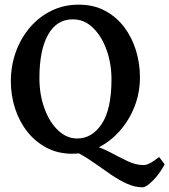

<svg xmlns="http://www.w3.org/2000/svg" viewBox="-20 -650 732 830"><path d="M585 -315.9Q585 -249.5 561.8 -189.9Q538.6 -130.4 497.8 -84.2Q457 -38.1 404.1 -11.7Q351.1 14.6 292 14.6Q231.4 14.6 182.6 -10.7Q133.8 -36.1 98.9 -79.8Q64 -123.5 45.4 -180.2Q26.9 -236.8 26.9 -298.8Q26.9 -365.2 48.3 -425Q69.8 -484.9 109.1 -531Q148.4 -577.1 202.1 -603.5Q255.9 -629.9 320.3 -629.9Q384.8 -629.9 434.1 -603.5Q483.4 -577.1 517.1 -532.5Q550.8 -487.8 567.9 -431.6Q585 -375.5 585 -315.9ZM691.9 60.5Q668.9 103 640.4 131.3Q611.8 159.7 596.7 159.7Q563 159.7 529.1 144.3Q495.1 128.9 460.7 105.5Q426.3 82 391.8 57.4Q357.4 32.7 323.2 14.2Q289.1 -4.4 255.4 -9.8Q255.4 -9.8 270.3 -12.5Q285.2 -15.1 305.9 -18.3Q326.7 -21.5 344.7 -23.4Q362.8 -25.4 369.6 -23.9Q414.1 -14.2 453.9 7.1Q493.7 28.3 529.8 45.9Q565.9 63.5 599.6 63.5Q611.8 63.5 625.2 57.1Q638.7 50.8 668 28.8ZM461.9 -307.1Q461.9 -374.5 440.9 -433.6Q419.9 -492.7 382.3 -529.5Q344.7 -566.4 294.9 -566.4Q224.6 -566.4 187.5 -499.5Q150.4 -432.6 150.4 -313Q150.4 -240.2 172.4 -180.7Q194.3 -121.1 231.4 -86.2Q268.6 -51.3 313.5 -51.3Q377.9 -51.3 419.9 -114.5Q461.9 -177.7 461.9 -307.1Z"/></svg>

Font: Gentium Plus
Style: Bold
Weight: 700
Designer: Victor Gaultney, Annie Olsen, Iska Routamaa, Becca Hirsbrunner
Foundry: SIL International
Version: Version 6.101